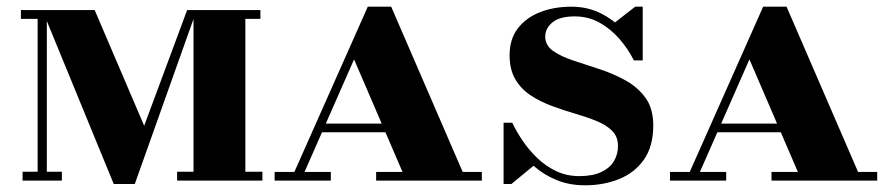

<svg xmlns="http://www.w3.org/2000/svg" viewBox="-20 -540 2642 574"><path d="M320 10 106.5 -510H263L411 -164L539.5 -510H568L383 10ZM47.5 0V-26.5H165V0ZM92.5 0V-483.5H42.5V-510H120V0ZM509.5 0V-26.5H764.5V0ZM558.5 0V-510H758.5V-483.5H713.5V0Z M848.5 0 1079.5 -520H1149.5L1374.5 0H1194.5L1038.5 -362.5L879 0ZM801 0V-26H969V0ZM936 -144.5V-170.5H1241.5V-144.5ZM1104.5 0V-26H1420.5V0Z M1729 14Q1682 14 1643.8 -1.8Q1605.5 -17.5 1575.2 -44.2Q1545 -71 1522.8 -104.5Q1500.5 -138 1485.5 -173H1511.5Q1523.5 -147.5 1542 -120Q1560.5 -92.5 1585.5 -68.2Q1610.5 -44 1642 -28.8Q1673.5 -13.5 1711.5 -13.5Q1752 -13.5 1777.8 -25.8Q1803.5 -38 1815.5 -58.5Q1827.5 -79 1827.5 -103.5Q1827.5 -131.5 1810 -149Q1792.5 -166.5 1763.5 -178.2Q1734.5 -190 1700 -200Q1665.5 -210 1631 -222.8Q1596.5 -235.5 1567.5 -254.2Q1538.5 -273 1521 -302.2Q1503.5 -331.5 1503.5 -375Q1503.5 -423 1528 -455Q1552.5 -487 1594.2 -503.5Q1636 -520 1688.5 -520Q1740 -520 1782.2 -497Q1824.5 -474 1854.8 -437.2Q1885 -400.5 1901.5 -359.5H1875Q1858 -393.5 1832 -423.5Q1806 -453.5 1772.5 -472.2Q1739 -491 1698 -491Q1653.5 -491 1631.8 -473.2Q1610 -455.5 1610 -430.5Q1610 -404.5 1633.2 -388Q1656.5 -371.5 1693.5 -359.2Q1730.5 -347 1771.8 -333.5Q1813 -320 1849.8 -299.8Q1886.5 -279.5 1909.8 -247.5Q1933 -215.5 1933 -165Q1933 -102.5 1905.2 -63Q1877.5 -23.5 1831 -4.8Q1784.5 14 1729 14ZM1485.5 10V-173Q1504 -147 1519.5 -126.2Q1535 -105.5 1550.2 -87.2Q1565.5 -69 1583 -51L1509 10ZM1901.5 -359.5Q1887 -385 1872.5 -401.8Q1858 -418.5 1842 -432.8Q1826 -447 1807 -464L1879 -520H1901.5Z M2030.5 0 2261.5 -520H2331.5L2556.5 0H2376.5L2220.5 -362.5L2061 0ZM1983 0V-26H2151V0ZM2118 -144.5V-170.5H2423.5V-144.5ZM2286.5 0V-26H2602.5V0Z"/></svg>

Font: Bodoni Moda SC 9pt
Style: Bold
Weight: 700
Designer: Owen Earl
Foundry: indestructible type
Version: Version 2.005